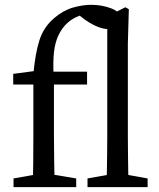

<svg xmlns="http://www.w3.org/2000/svg" viewBox="-20 -769 652 789"><path d="M114.1 0Q116.1 -53 116.6 -105.5Q117.1 -158 117.1 -210V-421.6H34.3V-465.5L147.6 -480.5L117.1 -464.8Q125.1 -550.8 142.1 -603.9Q159 -657.1 202.4 -694.6Q240.6 -726.8 280.3 -738Q320 -749.2 354.4 -749.2Q398.3 -749.2 435.7 -735.1Q473.1 -721.1 481.2 -692.4Q480.2 -673.9 465.3 -661.6Q450.3 -649.2 426.8 -649.2Q402.4 -649.2 373.2 -662.5Q343.9 -675.7 315.3 -698.4L286.8 -722.3L348.5 -718.5Q314.8 -708.7 291 -697.5Q267.3 -686.3 247.7 -665.5Q226 -641.5 214.2 -609.5Q202.5 -577.5 200.1 -535Q197.7 -492.6 201.7 -434.8V-210Q201.7 -158 202.7 -105.5Q203.7 -53 204.7 0ZM35.6 0V-35.7L147.8 -55.7H172.5L293.2 -35.7V0ZM159.5 -421.6V-474.5H337.8V-421.6ZM339.6 0V-35.7L451.3 -55.7H474.5L586.6 -35.7V0ZM417.8 0Q418.8 -35 419.3 -70Q419.8 -105 420.3 -140Q420.8 -175 420.8 -210V-701.9L495.2 -739.2L509.4 -731.1L505.4 -589.2V-210Q505.4 -175 505.9 -140Q506.4 -105 506.9 -70Q507.4 -35 508.4 0Z"/></svg>

Font: Adobe Variable Font Prototype
Style: Regular
Weight: 389
Designer: Frank Grießhammer
Foundry: Adobe
Version: Version 1.004;hotconv 1.0.113;makeotfexe 2.5.65598